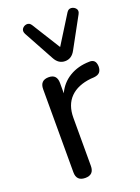

<svg xmlns="http://www.w3.org/2000/svg" viewBox="-146 -826 654 897"><g transform="rotate(-20 180.5 -377.5)"><path d="M216 -538Q183 -538 165 -572L83 -722Q75 -738 83 -749Q91 -760 105 -761.5Q119 -763 128 -749L216 -608L304 -749Q313 -763 327 -761.5Q341 -760 349.5 -749Q358 -738 349 -722L267 -572Q249 -538 216 -538ZM118 7Q74 7 74 -37V-450Q74 -494 117 -494Q158 -494 158 -450V-399Q179 -445 221.5 -470.5Q264 -496 320 -497Q335 -498 344 -490Q353 -482 354 -462Q354 -444 345.5 -433.5Q337 -423 316 -421L300 -420Q233 -413 197 -376.5Q161 -340 161 -276V-37Q161 7 118 7Z"/></g></svg>

Font: Chiron GoRound TC N
Style: Regular
Weight: 350
Designer: Ryoko NISHIZUKA 西塚涼子 (kana, bopomofo & ideographs); Paul D. Hunt (Latin, Greek & Cyrillic); Sandoll Communications 산돌커뮤니
Foundry: Adobe
Version: Version 1.000;hotconv 1.1.1;makeotfexe 2.6.0